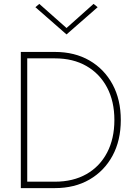

<svg xmlns="http://www.w3.org/2000/svg" viewBox="-20 -967 688 987"><path d="M322 -823 461 -947 482 -930 322 -790 162 -930 182 -947ZM262 0H87V-700H262Q364 -700 440 -656Q516 -612 558.5 -533.5Q601 -455 601 -350Q601 -245 558.5 -166.5Q516 -88 440 -44Q364 0 262 0ZM262 -667H120V-33H262Q356 -33 424.5 -72Q493 -111 530.5 -182.5Q568 -254 568 -350Q568 -446 530.5 -517Q493 -588 424.5 -627.5Q356 -667 262 -667Z"/></svg>

Font: Jost* Thin
Style: Regular
Weight: 200
Version: Version 3.7